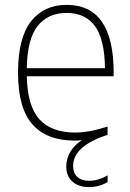

<svg xmlns="http://www.w3.org/2000/svg" viewBox="-20 -568 532 788"><path d="M446.5 -255H90Q92.5 -132 142.2 -78Q192 -24 288 -24Q345 -24 421.5 -48.5V-14.5Q280 31 280 113.5Q280 142 297.2 158Q314.5 174 345 174Q384 174 421.5 151.5V179.5Q405.5 189 385.2 194.5Q365 200 346.5 200Q302.5 200 277.2 177.5Q252 155 252 115.5Q252 83.5 268.2 55.8Q284.5 28 315.5 7.5Q300.5 9 286 9Q172 9 113 -57.8Q54 -124.5 54 -270Q54 -412 107 -480Q160 -548 253.5 -548Q446.5 -548 446.5 -270ZM90 -288H411Q409 -408.5 369 -461.8Q329 -515 253.5 -515Q177 -515 134.5 -461.5Q92 -408 90 -288Z"/></svg>

Font: Encode Sans Thin
Style: Regular
Weight: 250
Designer: Multiple Designers
Foundry: Impallari Type
Version: Version 2.000